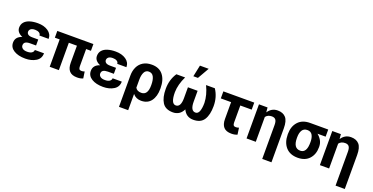

<svg xmlns="http://www.w3.org/2000/svg" viewBox="-29 -1678 5424 2795"><g transform="rotate(20 2683.0 -280.5)"><path d="M292 10Q182.5 10 114.5 -32Q46.5 -74 46.5 -149.5Q46.5 -239.5 146 -272Q103 -289.5 79.2 -318Q55.5 -346.5 55.5 -384Q55.5 -436 85.5 -470.2Q115.5 -504.5 168.8 -521Q222 -537.5 292 -537.5Q388 -537.5 451.8 -494.2Q515.5 -451 515.5 -376.5H373Q373 -404.5 348 -419.2Q323 -434 284.5 -434Q253.5 -434 234.8 -425.5Q216 -417 207 -403Q198 -389 198 -373.5Q198 -347 219 -331.5Q240 -316 285 -316H376.5V-223.5H285Q237 -223.5 212.8 -208Q188.5 -192.5 188.5 -158.5Q188.5 -132 212 -112.8Q235.5 -93.5 284 -93.5Q333.5 -93.5 357.8 -111.8Q382 -130 382 -156H524Q524 -73.5 456 -31.8Q388 10 292 10Z M1094.5 10Q1013 10 974.8 -33Q936.5 -76 936.5 -159V-424H811V0H669V-424H594.5V-528.5H1153.5V-424H1079V-157Q1079 -126 1089.2 -113.5Q1099.5 -101 1123.5 -101Q1137.5 -101 1146.2 -103Q1155 -105 1171 -110L1186 -7.5Q1164 2 1143.2 6Q1122.5 10 1094.5 10Z M1497 10Q1387.5 10 1319.5 -32Q1251.5 -74 1251.5 -149.5Q1251.5 -239.5 1351 -272Q1308 -289.5 1284.2 -318Q1260.5 -346.5 1260.5 -384Q1260.5 -436 1290.5 -470.2Q1320.5 -504.5 1373.8 -521Q1427 -537.5 1497 -537.5Q1593 -537.5 1656.8 -494.2Q1720.5 -451 1720.5 -376.5H1578Q1578 -404.5 1553 -419.2Q1528 -434 1489.5 -434Q1458.5 -434 1439.8 -425.5Q1421 -417 1412 -403Q1403 -389 1403 -373.5Q1403 -347 1424 -331.5Q1445 -316 1490 -316H1581.5V-223.5H1490Q1442 -223.5 1417.8 -208Q1393.5 -192.5 1393.5 -158.5Q1393.5 -132 1417 -112.8Q1440.5 -93.5 1489 -93.5Q1538.5 -93.5 1562.8 -111.8Q1587 -130 1587 -156H1729Q1729 -73.5 1661 -31.8Q1593 10 1497 10Z M1958.5 203H1816V-281.5Q1816 -356 1843.5 -414Q1871 -472 1925 -505Q1979 -538 2058 -538Q2172.5 -538 2232.2 -462.8Q2292 -387.5 2292 -260V-249.5Q2292 -130 2239.2 -60Q2186.5 10 2087 10Q2006.5 10 1959.5 -47.5L1958.5 -47ZM2050 -99.5Q2149.5 -99.5 2149.5 -249.5V-260Q2149.5 -336.5 2126.2 -382.2Q2103 -428 2050.5 -428Q2003 -428 1980.8 -384Q1958.5 -340 1958.5 -270.5L1958 -270H1958.5V-145.5Q1984 -99.5 2050 -99.5Z M2752 -586H2681L2718.5 -764H2854ZM2894.5 10.5Q2784 10.5 2736.5 -92.5Q2687 10 2579.5 10.5Q2463.5 10.5 2414.8 -66Q2366 -142.5 2366 -276.5Q2366 -419 2439 -528.5H2574.5Q2510.5 -397 2508 -276.5Q2508 -99.5 2584.5 -99Q2662 -99 2662 -239.5V-408H2812V-239.5Q2812 -99.5 2889.5 -99Q2930 -99 2947.8 -148.2Q2965.5 -197.5 2965.5 -276.5Q2962 -397 2899 -528.5H3035Q3107.5 -418.5 3107.5 -278.5Q3107.5 -277.5 3107.5 -276.5Q3107.5 -142.5 3058.8 -66Q3010 10.5 2894.5 10.5Z M3485 10.5Q3403.5 10.5 3365 -32.5Q3326.5 -75.5 3326.5 -158.5V-419.5H3167V-528.5H3645.5V-419.5H3469V-156.5Q3469 -125.5 3479.5 -113Q3490 -100.5 3513.5 -100.5Q3527.5 -100.5 3536.5 -102.5Q3545.5 -104.5 3561.5 -109.5L3576 -7Q3554 2.5 3533.5 6.5Q3513 10.5 3485 10.5Z M4178 202.5H4035V-323Q4035 -378 4016.5 -403Q3998 -428 3956 -428Q3893.5 -428 3861.5 -384.5V0H3718.5V-528.5H3851.5L3858 -456.5L3859.5 -456Q3884 -494 3921 -516Q3958 -538 4008.5 -538Q4090.5 -538 4134.2 -488.5Q4178 -439 4178 -323.5Z M4512 10Q4392 10 4327 -63.5Q4262 -137 4262 -259V-269Q4262 -385 4327 -456.8Q4392 -528.5 4511.5 -528.5H4791.5V-418H4667.5L4667 -416.5Q4705 -386 4729.2 -343.5Q4753.5 -301 4753.5 -249V-239Q4753.5 -129 4690 -59.5Q4626.5 10 4512 10ZM4512 -99.5Q4589.5 -99.5 4606.5 -197.5Q4611.5 -228 4611.5 -269Q4611.5 -336.5 4587.8 -377.2Q4564 -418 4511.5 -418Q4455.5 -418 4430.2 -377Q4405 -336 4405 -269V-259Q4405 -258.5 4405 -257.5Q4405 -99.5 4512 -99.5Z M5314 202.5H5171V-323Q5171 -378 5152.5 -403Q5134 -428 5092 -428Q5029.5 -428 4997.5 -384.5V0H4854.5V-528.5H4987.5L4994 -456.5L4995.5 -456Q5020 -494 5057 -516Q5094 -538 5144.5 -538Q5226.5 -538 5270.2 -488.5Q5314 -439 5314 -323.5Z"/></g></svg>

Font: Roberto Sans
Style: Bold
Weight: 700
Designer: Google (font) & Cristiano Sobral (main changes)
Version: Version 1.000;October 12, 2021;FontCreator 14.0.0.2814 64-bi